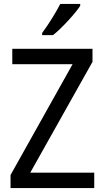

<svg xmlns="http://www.w3.org/2000/svg" viewBox="-20 -964 535 984"><path d="M391 -934V-944H289C266 -899 228 -838 196 -795V-784H252C297 -820 366 -895 391 -934ZM463 0V-79H135L454 -647V-714H43V-635H352L34 -67V0Z"/></svg>

Font: Noto Sans Gurmukhi SemiCondensed
Style: Regular
Weight: 400
Width: 4
Designer: Jelle Bosma - Monotype Design Team
Foundry: Monotype Imaging Inc.
Version: Version 2.004